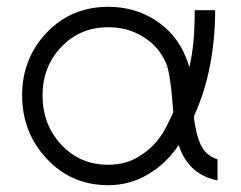

<svg xmlns="http://www.w3.org/2000/svg" viewBox="-20 -530 708 564"><path d="M298 -510Q190 -510 118 -435Q45 -359 45 -250Q45 -195 63.5 -148Q82 -101 118 -63Q190 14 298 14Q362 14 415 -18Q442 -34 464 -55Q486 -76 505 -104Q509 -91 514.5 -79.5Q520 -68 527 -58Q543 -35 566 -20.5Q589 -6 619 0V-62Q606 -66 595.5 -73.5Q585 -81 577 -92Q569 -104 563 -121.5Q557 -139 553 -162Q552 -167 551 -174Q550 -181 550 -189Q582 -260 597 -338Q612 -416 612 -500H552Q552 -454 548.5 -411.5Q545 -369 536 -332Q534 -341 531 -349Q528 -357 525 -364Q498 -431 436 -471Q375 -510 298 -510ZM298 -450Q356 -450 400 -422Q446 -395 468 -344Q474 -330 479.5 -294.5Q485 -259 489 -200Q479 -178 471 -162.5Q463 -147 458 -139Q431 -96 389 -71Q369 -58 346 -52Q323 -46 298 -46Q215 -46 160 -105Q105 -164 105 -250Q105 -334 160 -392Q215 -450 298 -450Z"/></svg>

Font: Unageo
Style: Light
Weight: 300
Designer: Richard Sepsi
Foundry: Richard Sepsi
Version: Version 2.000